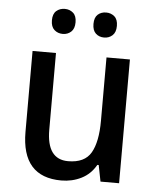

<svg xmlns="http://www.w3.org/2000/svg" viewBox="-53 -778 677 833"><g transform="rotate(5 285.5 -361.5)"><path d="M496 -539V0H415L401 -71H395Q372 -30 332 -10Q292 10 245 10Q72 10 72 -187V-539H174V-205Q174 -76 267 -76Q339 -76 366.5 -123.5Q394 -171 394 -263V-539ZM144 -679Q144 -707 159 -720Q174 -733 196 -733Q217 -733 232 -720Q247 -707 247 -679Q247 -651 232 -637.5Q217 -624 196 -624Q174 -624 159 -637.5Q144 -651 144 -679ZM325 -679Q325 -707 339.5 -720Q354 -733 376 -733Q397 -733 412 -720Q427 -707 427 -679Q427 -651 412 -637.5Q397 -624 376 -624Q354 -624 339.5 -637.5Q325 -651 325 -679Z"/></g></svg>

Font: Noto Sans Gurmukhi UI SemiCondensed Medium
Style: Regular
Weight: 500
Width: 4
Designer: Jelle Bosma - Monotype Design Team
Foundry: Monotype Imaging Inc.
Version: Version 2.004; ttfautohint (v1.8.4.7-5d5b)